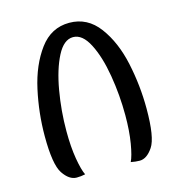

<svg xmlns="http://www.w3.org/2000/svg" viewBox="-95 -695 717 777"><g transform="rotate(-15 263.5 -306.5)"><path d="M50 -195Q50 -292 71 -387.5Q92 -483 140 -548Q188 -613 264 -613Q340 -613 388 -548.5Q436 -484 456.5 -388.5Q477 -293 477 -196Q477 -76 451.5 -38Q426 0 396 0Q379 0 359 -4Q370 -26 378.5 -76.5Q387 -127 387 -193Q387 -277 373 -360.5Q359 -444 331 -498.5Q303 -553 264 -553Q225 -553 197 -498.5Q169 -444 154.5 -360.5Q140 -277 140 -192Q140 -126 148.5 -76Q157 -26 168 -4Q150 0 132 0Q101 0 75.5 -38Q50 -76 50 -195Z"/></g></svg>

Font: El Messiri
Style: Regular
Weight: 400
Designer: Mohamed Gaber
Foundry: Kief Type Foundry
Version: Version 2.006